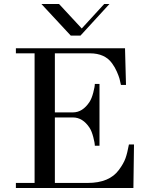

<svg xmlns="http://www.w3.org/2000/svg" viewBox="-20 -942 736 962"><path d="M187.5 -921.9H275.9L389.6 -799.3L502 -921.9H528.3L383.3 -763.7H334.5ZM59.6 0V-25.4H153.3V-674.8H59.6V-700.2H606.4L611.3 -516.6H585.9Q582 -536.1 578.6 -548.3Q575.2 -560.5 565.7 -582.5Q556.2 -604.5 542 -624Q505.9 -674.8 430.7 -674.8H254.9V-378.9H345.7Q394 -378.9 428.7 -431.6Q439.5 -448.2 447.3 -478Q455.1 -507.8 455.1 -521.5H478.5V-211.9H455.1Q455.1 -225.6 447.3 -255.4Q439.5 -285.2 428.7 -301.8Q394.5 -353.5 345.7 -353.5H254.9V-25.4H419.4Q528.3 -25.4 576.2 -91.3Q599.6 -123 608.9 -149.4Q618.2 -175.8 626 -218.3H651.4L648.4 0Z"/></svg>

Font: Theano Didot
Style: Regular
Weight: 400
Designer: Alexey Kryukov
Version: Version 2.0